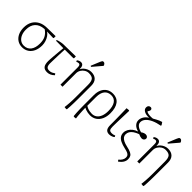

<svg xmlns="http://www.w3.org/2000/svg" viewBox="110 -1894 3216 3216"><g transform="rotate(45 1717.5 -286.5)"><path d="M264 13Q200 13 152 -18.5Q104 -50 77 -107Q50 -164 50 -240Q50 -324 83.5 -384.5Q117 -445 179.5 -479Q242 -513 328 -514L532 -517V-472L521 -466L376 -470V-469Q407 -450 431 -415.5Q455 -381 469 -338Q483 -295 483 -250Q483 -170 456 -111Q429 -52 379.5 -19.5Q330 13 264 13ZM266 -27Q346 -27 390 -84.5Q434 -142 434 -246Q434 -322 407.5 -375Q381 -428 320 -470L308 -469Q208 -462 154.5 -403Q101 -344 101 -243Q101 -179 122 -130Q143 -81 180 -54Q217 -27 266 -27Z M855 13Q793 13 765.5 -21.5Q738 -56 738 -134Q738 -148 740 -179Q742 -210 745.5 -254Q749 -298 754 -352Q759 -406 765 -466L588 -467L592 -485Q602 -490 617 -494Q632 -498 649 -502Q666 -506 682.5 -508.5Q699 -511 713 -512L1011 -517V-472L999 -466H799Q798 -444 796 -409Q794 -374 792.5 -332.5Q791 -291 790 -251Q789 -211 788 -178Q787 -145 787 -128Q787 -77 804.5 -54.5Q822 -32 862 -32Q899 -32 923 -45Q947 -58 968 -72L986 -46Q956 -16 923.5 -1.5Q891 13 855 13Z M1519 221 1477 217Q1480 193 1483 163.5Q1486 134 1488 102.5Q1490 71 1491 38.5Q1492 6 1492 -24V-324Q1492 -408 1464.5 -441Q1437 -474 1364 -474Q1324 -474 1289 -452.5Q1254 -431 1233 -395.5Q1212 -360 1212 -319V0H1163V-409Q1163 -442 1154 -456.5Q1145 -471 1125 -471Q1105 -471 1079 -458L1068 -482Q1084 -496 1102.5 -503.5Q1121 -511 1140 -511Q1174 -511 1190.5 -486.5Q1207 -462 1207 -412H1209Q1223 -442 1249.5 -465.5Q1276 -489 1310 -503Q1344 -517 1378 -517Q1457 -517 1499 -474.5Q1541 -432 1541 -352V-41Q1541 9 1539.5 59Q1538 109 1536 150.5Q1534 192 1531 215ZM1314 -572 1297 -582 1362 -739Q1371 -760 1378.5 -771Q1386 -782 1404 -782Q1418 -782 1428 -773.5Q1438 -765 1450 -745V-732Z M1705 222 1692 215Q1689 188 1686.5 146.5Q1684 105 1683 56Q1682 7 1682 -40V-271Q1682 -347 1707.5 -402Q1733 -457 1780 -487Q1827 -517 1892 -517Q1990 -517 2042 -449Q2094 -381 2094 -253Q2094 -173 2066.5 -112.5Q2039 -52 1990 -19Q1941 14 1874 14Q1850 14 1822 9Q1794 4 1770 -4.5Q1746 -13 1733 -22H1731Q1731 5 1732.5 39.5Q1734 74 1736 108.5Q1738 143 1741 171.5Q1744 200 1747 217ZM1879 -26Q1930 -26 1967 -54Q2004 -82 2023.5 -133.5Q2043 -185 2043 -256Q2043 -363 2004.5 -420Q1966 -477 1892 -477Q1814 -477 1772.5 -424.5Q1731 -372 1731 -273V-69Q1749 -56 1773 -46Q1797 -36 1824 -31Q1851 -26 1879 -26Z M2329 14Q2278 14 2254.5 -16Q2231 -46 2231 -113Q2231 -139 2231 -170.5Q2231 -202 2230.5 -236.5Q2230 -271 2229.5 -307Q2229 -343 2228 -378Q2227 -413 2226.5 -445.5Q2226 -478 2225 -504L2275 -509L2287 -503Q2286 -465 2284.5 -420Q2283 -375 2281.5 -329Q2280 -283 2279 -241.5Q2278 -200 2277.5 -168.5Q2277 -137 2277 -121Q2277 -68 2291.5 -49.5Q2306 -31 2347 -31Q2364 -31 2377.5 -34Q2391 -37 2415 -46L2426 -22Q2417 -12 2401 -4Q2385 4 2366.5 9Q2348 14 2329 14Z M2757 230 2735 204Q2768 178 2785.5 148Q2803 118 2803 88Q2803 61 2792 44Q2781 27 2754.5 15Q2728 3 2680 -7Q2609 -23 2563.5 -45.5Q2518 -68 2496.5 -100Q2475 -132 2475 -176Q2475 -216 2495.5 -253.5Q2516 -291 2552.5 -320Q2589 -349 2635 -363V-365Q2574 -381 2540 -417Q2506 -453 2506 -501Q2506 -547 2533 -589.5Q2560 -632 2606 -658Q2534 -654 2490 -678Q2446 -702 2446 -746Q2446 -772 2460.5 -787.5Q2475 -803 2498 -803Q2514 -803 2524 -793Q2534 -783 2534 -767Q2534 -759 2528 -745.5Q2522 -732 2510 -714Q2518 -705 2541 -698.5Q2564 -692 2595.5 -690.5Q2627 -689 2660 -693Q2684 -707 2709 -720.5Q2734 -734 2759.5 -745.5Q2785 -757 2810 -763L2840 -719V-703Q2750 -687 2685 -657Q2620 -627 2586 -587.5Q2552 -548 2552 -500Q2552 -475 2566.5 -454.5Q2581 -434 2609.5 -417.5Q2638 -401 2682 -390Q2699 -404 2721.5 -413Q2744 -422 2763 -422Q2786 -422 2802 -409Q2818 -396 2818 -377Q2818 -354 2802 -339Q2786 -324 2761 -324Q2746 -324 2726.5 -329.5Q2707 -335 2681 -346Q2626 -325 2591 -300.5Q2556 -276 2539 -247Q2522 -218 2522 -182Q2522 -151 2540 -127Q2558 -103 2594.5 -84.5Q2631 -66 2688 -54Q2749 -41 2784 -24Q2819 -7 2833.5 18Q2848 43 2848 82Q2848 123 2825.5 159.5Q2803 196 2757 230Z M3338 221 3296 217Q3299 193 3302 163.5Q3305 134 3307 102.5Q3309 71 3310 38.5Q3311 6 3311 -24V-324Q3311 -408 3283.5 -441Q3256 -474 3183 -474Q3143 -474 3108 -452.5Q3073 -431 3052 -395.5Q3031 -360 3031 -319V0H2982V-409Q2982 -442 2973 -456.5Q2964 -471 2944 -471Q2924 -471 2898 -458L2887 -482Q2903 -496 2921.5 -503.5Q2940 -511 2959 -511Q2993 -511 3009.5 -486.5Q3026 -462 3026 -412H3028Q3042 -442 3068.5 -465.5Q3095 -489 3129 -503Q3163 -517 3197 -517Q3276 -517 3318 -474.5Q3360 -432 3360 -352V-41Q3360 9 3358.5 59Q3357 109 3355 150.5Q3353 192 3350 215ZM3133 -572 3116 -582 3181 -739Q3190 -760 3197.5 -771Q3205 -782 3223 -782Q3237 -782 3247 -773.5Q3257 -765 3269 -745V-732Z"/></g></svg>

Font: Literata ExtraLight
Style: Regular
Weight: 250
Designer: Latin by Veronika Burian and Jose Scaglione. Greek by Irene Vlachou. Cyrillic by Vera Evstafieva.
Foundry: TypeTogether
Version: Version 3.103;gftools[0.9.29]